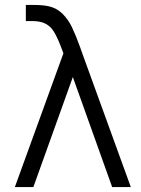

<svg xmlns="http://www.w3.org/2000/svg" viewBox="-20 -755 568 775"><path d="M236 -540Q233 -548 230.1 -555.4Q227.2 -562.8 224.5 -570Q208.8 -609.7 196.2 -629.3Q183.7 -649 163.4 -659.5Q143.2 -670 109.7 -670H84.3V-735H117.3Q153.7 -735 176.7 -729.7Q209.5 -722.3 232.5 -699.3Q255.5 -676.3 270.3 -645.5Q285.2 -614.7 303.5 -564.2Q305.5 -558.3 307.6 -552.2Q309.7 -546 312 -540L508 0H432.7L274 -444L114.7 0H40Z"/></svg>

Font: Hauora
Style: Regular
Weight: 400
Designer: Wayne Shih
Foundry: WCYS
Version: Version 1.001